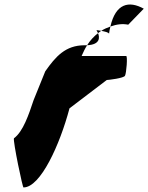

<svg xmlns="http://www.w3.org/2000/svg" viewBox="-20 -714 649 840"><path d="M41 -109C36 -98 80 114 83 106C157 106 242 -81 284 -240L447 -364C454 -364 523 -372 527 -383C533 -394 539 -469 532 -469H337C345 -487 352 -502 361 -516H350C266 -516 223 -466 178 -402L127 -276C106 -213 81 -138 41 -109ZM361 -516C420 -519 416 -551 409 -569C391 -555 375 -538 361 -516ZM402 -582C402 -582 405 -576 409 -569C414 -573 418 -576 423 -579C413 -581 406 -582 402 -582ZM423 -579C439 -576 457 -572 457 -566C459 -578 460 -588 463 -598C449 -593 435 -587 423 -579ZM457 -564V-566ZM463 -598C491 -608 516 -611 541 -606L609 -676C544 -712 486 -699 463 -598Z"/></svg>

Font: Ampere
Style: SCExtIta
Weight: 400
Version: Version 1